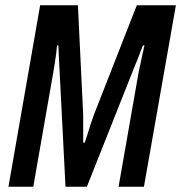

<svg xmlns="http://www.w3.org/2000/svg" viewBox="-20 -707 686 727"><path d="M12 0 132 -687H275L295 -272Q295 -266 295 -248.5Q295 -231 295 -209Q295 -187 295 -167H301Q307 -185 312.5 -202.5Q318 -220 323.5 -237.5Q329 -255 335 -271L498 -687H646L525 0H429L505 -434Q508 -448 512 -466.5Q516 -485 520 -503.5Q524 -522 527 -535H521Q517 -524 511.5 -510Q506 -496 500 -480.5Q494 -465 488 -451L309 0H228L205 -451Q204 -465 203 -490Q202 -515 201 -535H196Q195 -521 192.5 -502Q190 -483 187 -465Q184 -447 182 -434L106 0Z"/></svg>

Font: Archivo ExtraCondensed Medium
Style: Italic
Weight: 500
Width: 2
Italic angle: -10°
Designer: Hector Gatti
Foundry: Omnibus-Type
Version: Version 2.001